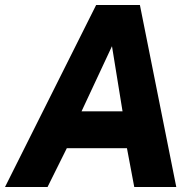

<svg xmlns="http://www.w3.org/2000/svg" viewBox="-35 -743 778 763"><path d="M-15 0 347 -723H521L665.5 0H498.5L469.5 -154H230.5L154 0ZM289 -300.5H452L410 -559.5Z"/></svg>

Font: Public Sans ExtraBold
Style: Italic
Weight: 800
Italic angle: -8°
Designer: The Public Sans project authors (U.S. Web Design System). Libre Franklin designed by Pablo Impallari and Rodrigo Fuenzal
Version: Version 1.007; ttfautohint (v1.8.1) -l 8 -r 50 -G 200 -x 14 